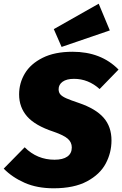

<svg xmlns="http://www.w3.org/2000/svg" viewBox="-45 -995 659 1035"><path d="M594 -620 492 -515Q431 -570 354 -570Q314 -570 292.5 -554.5Q271 -539 271 -514Q271 -497 280.5 -486Q290 -475 312.5 -465Q335 -455 380 -440Q471 -409 513.5 -360.5Q556 -312 556 -238Q556 -172 525 -113.5Q494 -55 424 -17.5Q354 20 244 20Q155 20 88 -9.5Q21 -39 -25 -86L88 -201Q155 -134 249 -134Q294 -134 318 -151Q342 -168 342 -200Q342 -228 320.5 -247Q299 -266 244 -285Q144 -318 101 -367.5Q58 -417 58 -486Q58 -547 89 -599Q120 -651 185 -683.5Q250 -716 346 -716Q500 -716 594 -620ZM547 -831 287 -742 245 -838 487 -975Z"/></svg>

Font: FiraGO Heavy
Style: Italic
Weight: 900
Italic angle: -8°
Designer: bBox Type GmbH
Foundry: bBox Type GmbH
Version: Version 1.001